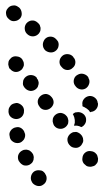

<svg xmlns="http://www.w3.org/2000/svg" viewBox="111 -462 366 679"><g transform="rotate(90 294.5 -123.0)"><path d="M20 -11Q11 -18 0 -16Q-11 -15 -19 -6V-5Q-27 4 -25 15Q-24 26 -15 33Q-6 41 5 39Q16 38 23 29L24 28Q32 19 30 8Q29 -3 20 -11ZM160 21Q164 25 168 28Q173 31 179 31Q184 32 189 30Q195 29 199 26V25Q208 18 210 7Q211 -4 204 -13Q201 -18 196 -20Q191 -23 186 -24Q180 -24 175 -23Q170 -21 165 -18Q156 -11 155 1Q153 12 160 21ZM376 8Q377 3 376 -2Q375 -8 372 -12Q369 -17 364 -20Q359 -23 354 -24H352Q341 -26 332 -20Q323 -13 320 -2Q319 3 321 9Q322 14 325 19Q328 23 333 26Q337 29 342 30H344Q355 32 365 26Q374 19 376 8ZM461 -7Q460 -12 457 -16Q453 -21 449 -24Q444 -27 439 -28Q434 -29 428 -28L427 -27Q416 -25 409 -15Q403 -6 406 5Q407 11 410 15Q413 20 418 23Q422 26 427 27Q433 28 438 26H440Q451 24 457 14Q463 5 461 -7ZM538 -44Q535 -49 531 -53Q527 -56 521 -58Q516 -59 511 -59Q505 -58 500 -56L499 -55Q494 -52 491 -48Q487 -44 486 -39Q484 -33 485 -28Q485 -23 488 -18Q493 -8 504 -4Q515 -1 525 -6L526 -7Q536 -13 540 -23Q543 -34 538 -44ZM227 -31Q230 -27 235 -24Q240 -21 245 -21Q251 -20 256 -21Q261 -23 265 -26L266 -27Q275 -34 277 -46Q278 -57 271 -66Q268 -70 263 -73Q258 -75 253 -76Q247 -77 242 -75Q237 -74 233 -70H231Q222 -63 221 -51Q220 -40 227 -31ZM74 -77Q70 -80 65 -82Q60 -83 54 -83Q49 -82 44 -80Q39 -77 36 -73L35 -72Q27 -63 28 -52Q29 -41 38 -33Q47 -26 58 -27Q70 -28 77 -37L78 -38Q85 -47 84 -58Q83 -69 74 -77ZM613 -72Q614 -77 613 -83Q612 -88 608 -93Q602 -102 591 -104Q579 -106 570 -99H569Q564 -95 561 -91Q558 -86 558 -81Q557 -75 558 -70Q559 -65 562 -60Q569 -51 580 -49Q591 -47 600 -53L602 -54Q606 -57 609 -62Q612 -67 613 -72ZM294 -84Q301 -75 312 -73Q324 -72 332 -79L334 -80Q343 -87 344 -98Q345 -109 338 -118Q331 -127 320 -129Q309 -130 300 -123L299 -122Q290 -115 288 -104Q287 -93 294 -84ZM133 -139Q129 -143 124 -145Q118 -147 113 -147Q108 -147 103 -145Q98 -142 94 -138L93 -137Q85 -129 85 -118Q85 -106 94 -98Q98 -95 103 -93Q108 -91 113 -91Q119 -91 124 -93Q129 -95 133 -99L134 -100Q141 -109 141 -120Q141 -131 133 -139ZM361 -136Q364 -132 369 -129Q374 -126 379 -126Q385 -125 390 -127Q395 -128 400 -131L401 -132Q410 -139 411 -151Q412 -162 405 -171Q402 -175 397 -178Q393 -181 387 -181Q382 -182 376 -180Q371 -179 367 -176L366 -175Q357 -168 355 -156Q354 -145 361 -136ZM196 -196Q189 -205 178 -206Q166 -207 158 -199L156 -198Q148 -191 147 -180Q146 -168 153 -160Q161 -151 172 -150Q184 -149 192 -157L193 -158Q202 -165 203 -176Q204 -188 196 -196ZM422 -209Q422 -204 423 -198Q425 -193 428 -189Q435 -180 446 -178Q458 -177 467 -184L468 -185Q477 -192 478 -203Q480 -214 473 -223Q469 -228 464 -230Q460 -233 454 -234Q449 -234 444 -233Q438 -231 434 -228L433 -227Q429 -224 426 -219Q423 -214 422 -209ZM352 -216V-218Q353 -229 361 -237Q370 -245 381 -244Q387 -244 392 -241Q396 -239 400 -235Q402 -233 403 -231Q404 -229 405 -227Q401 -220 400 -212Q400 -206 400 -201Q395 -203 390 -204Q380 -205 370 -202Q364 -200 359 -197Q355 -201 353 -206Q352 -211 352 -216ZM268 -243Q262 -252 251 -255Q240 -258 231 -252H229Q220 -246 217 -235Q214 -224 220 -214Q225 -204 236 -201Q247 -198 257 -204L258 -205Q268 -211 271 -222Q274 -233 268 -243ZM328 -231H326Q315 -229 306 -236Q297 -243 295 -255Q294 -266 301 -275Q308 -284 319 -285L321 -286Q332 -287 341 -280Q350 -273 351 -262Q352 -261 352 -260Q352 -259 352 -258Q349 -256 346 -254Q339 -247 334 -237Q333 -235 332 -232Q331 -232 330 -231Q329 -231 328 -231ZM495 -241Q502 -232 514 -231Q525 -229 534 -236L535 -237Q539 -241 542 -245Q545 -250 545 -256Q546 -261 544 -266Q543 -272 540 -276Q536 -280 532 -283Q527 -286 521 -286Q516 -287 511 -285Q505 -284 501 -281L500 -280Q491 -273 490 -261Q488 -250 495 -241Z"/></g></svg>

Font: FRB American Cursive Guidelines Dotted Ultra
Style: Bold Italic
Weight: 1000
Italic angle: -25°
Version: Version 2.0;Modular Font Editor K font №1